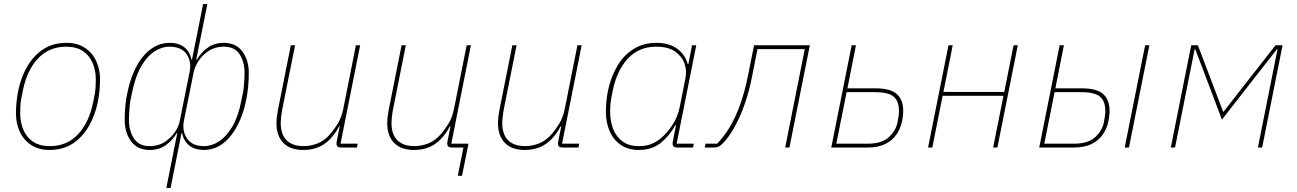

<svg xmlns="http://www.w3.org/2000/svg" viewBox="-20 -730 6419 950"><path d="M225 12Q172 12 134.5 -12.5Q97 -37 78 -78Q59 -119 59 -169Q59 -198 62 -226.5Q65 -255 70 -281Q84 -349 115.5 -402.5Q147 -456 195 -487Q243 -518 309 -518Q363 -518 400 -493.5Q437 -469 456 -428Q475 -387 475 -337Q475 -308 472 -279.5Q469 -251 464 -225Q450 -158 418.5 -104Q387 -50 339 -19Q291 12 225 12ZM227 -7Q311 -7 366 -65.5Q421 -124 441 -225L449 -265Q452 -282 453 -300Q454 -318 454 -337Q454 -381 438.5 -418Q423 -455 390.5 -477Q358 -499 307 -499Q223 -499 168 -440.5Q113 -382 93 -281L85 -241Q82 -225 81 -207Q80 -189 80 -169Q80 -125 95.5 -88Q111 -51 143.5 -29Q176 -7 227 -7Z M803 200 857 -71H854Q833 -35 800 -11.5Q767 12 720 12Q660 12 628.5 -31Q597 -74 597 -136Q597 -171 600 -205Q603 -239 610 -270Q621 -323 639.5 -368Q658 -413 684.5 -446.5Q711 -480 745 -499Q779 -518 819 -518Q864 -518 892 -496Q920 -474 927 -435H930L985 -710H1006L951 -435H954Q975 -471 1008.5 -494.5Q1042 -518 1088 -518Q1148 -518 1179.5 -475Q1211 -432 1211 -370Q1211 -336 1208 -302Q1205 -268 1198 -236Q1188 -184 1169 -139Q1150 -94 1123.5 -60Q1097 -26 1063.5 -7Q1030 12 989 12Q944 12 916.5 -10Q889 -32 881 -71H878L824 200ZM720 -7Q752 -7 777 -18Q802 -29 824 -51Q841 -68 853 -88.5Q865 -109 869 -130L918 -373Q929 -424 903.5 -461.5Q878 -499 819 -499Q780 -499 743.5 -475Q707 -451 678.5 -401.5Q650 -352 634 -275L625 -231Q622 -215 620 -186Q618 -157 618 -136Q618 -82 643 -44.5Q668 -7 720 -7ZM989 -7Q1028 -7 1064.5 -31Q1101 -55 1130 -104.5Q1159 -154 1174 -231L1183 -275Q1186 -292 1188 -320.5Q1190 -349 1190 -370Q1190 -424 1165.5 -461.5Q1141 -499 1088 -499Q1057 -499 1032 -488.5Q1007 -478 984 -455Q968 -439 956 -418Q944 -397 939 -376L890 -133Q880 -82 905.5 -44.5Q931 -7 989 -7Z M1419 -506H1440L1376 -186Q1373 -170 1371 -151.5Q1369 -133 1369 -123Q1369 -65 1398 -36Q1427 -7 1483 -7Q1517 -7 1551.5 -20.5Q1586 -34 1616 -69Q1633 -89 1651.5 -119Q1670 -149 1679 -194L1741 -506H1762L1665 -19H1750L1746 0H1668Q1657 0 1651 -4.5Q1645 -9 1645 -19Q1645 -24 1645.5 -27.5Q1646 -31 1647 -35L1661 -105H1658Q1628 -48 1585 -18Q1542 12 1480 12Q1416 12 1382 -23Q1348 -58 1348 -120Q1348 -135 1350 -152.5Q1352 -170 1355 -185Z M2245 140 2273 0H2216Q2205 0 2199 -4.5Q2193 -9 2193 -19Q2193 -24 2193.5 -27.5Q2194 -31 2195 -35L2209 -105H2206Q2176 -48 2133 -18Q2090 12 2028 12Q1964 12 1930 -23Q1896 -58 1896 -120Q1896 -135 1898 -152.5Q1900 -170 1903 -185L1967 -506H1988L1924 -186Q1921 -170 1919 -151.5Q1917 -133 1917 -123Q1917 -65 1946 -36Q1975 -7 2031 -7Q2065 -7 2099.5 -20.5Q2134 -34 2164 -69Q2181 -89 2199.5 -119Q2218 -149 2227 -194L2289 -506H2310L2213 -19H2298L2266 140Z M2515 -506H2536L2472 -186Q2469 -170 2467 -151.5Q2465 -133 2465 -123Q2465 -65 2494 -36Q2523 -7 2579 -7Q2613 -7 2647.5 -20.5Q2682 -34 2712 -69Q2729 -89 2747.5 -119Q2766 -149 2775 -194L2837 -506H2858L2761 -19H2846L2842 0H2764Q2753 0 2747 -4.5Q2741 -9 2741 -19Q2741 -24 2741.5 -27.5Q2742 -31 2743 -35L2757 -105H2754Q2724 -48 2681 -18Q2638 12 2576 12Q2512 12 2478 -23Q2444 -58 2444 -120Q2444 -135 2446 -152.5Q2448 -170 2451 -185Z M3409 0H3331Q3320 0 3314 -4.5Q3308 -9 3308 -19Q3308 -24 3308.5 -27.5Q3309 -31 3310 -35L3325 -111H3322Q3291 -56 3248 -22Q3205 12 3141 12Q3089 12 3052.5 -12.5Q3016 -37 2997 -80Q2978 -123 2978 -176Q2978 -203 2980.5 -229Q2983 -255 2988 -280Q3002 -348 3033.5 -402Q3065 -456 3114 -487Q3163 -518 3227 -518Q3291 -518 3330.5 -489Q3370 -460 3383 -413H3386L3404 -506H3425L3328 -19H3413ZM3141 -7Q3173 -7 3199 -16Q3225 -25 3251 -47Q3280 -71 3307 -111.5Q3334 -152 3344 -204L3372 -346Q3379 -380 3367 -415Q3355 -450 3321 -474.5Q3287 -499 3227 -499Q3141 -499 3086.5 -440Q3032 -381 3012 -282L3005 -247Q3002 -231 3000.5 -214Q2999 -197 2999 -176Q2999 -130 3014 -91.5Q3029 -53 3060.5 -30Q3092 -7 3141 -7Z M3467 0 3471 -19H3528Q3561 -52 3590 -100Q3619 -148 3642 -212Q3665 -276 3681 -356L3711 -506H3987L3886 0H3865L3962 -487H3728L3702 -356Q3687 -277 3663.5 -211.5Q3640 -146 3612 -97Q3584 -48 3554 -18Q3543 -7 3534 -3.5Q3525 0 3509 0Z M4093 0 4194 -506H4215L4173 -293H4311Q4386 -293 4417.5 -264.5Q4449 -236 4449 -182Q4449 -154 4441.5 -122.5Q4434 -91 4414.5 -63Q4395 -35 4360 -17.5Q4325 0 4270 0ZM4118 -19H4272Q4343 -19 4378 -51.5Q4413 -84 4421 -125Q4424 -140 4426 -155Q4428 -170 4428 -182Q4428 -229 4402 -251.5Q4376 -274 4309 -274H4169Z M4572 0 4673 -506H4694L4648 -275H4949L4995 -506H5016L4915 0H4894L4945 -256H4644L4593 0Z M5122 0 5223 -506H5244L5202 -293H5332Q5407 -293 5438.5 -264.5Q5470 -236 5470 -182Q5470 -154 5462.5 -122.5Q5455 -91 5435.5 -63Q5416 -35 5381 -17.5Q5346 0 5291 0ZM5147 -19H5293Q5364 -19 5399 -51.5Q5434 -84 5442 -125Q5445 -140 5447 -155Q5449 -170 5449 -182Q5449 -229 5423 -251.5Q5397 -274 5330 -274H5198ZM5545 0 5646 -506H5667L5566 0Z M5773 0 5874 -506H5907L6012 -230L6032 -177H6034L6076 -231L6291 -506H6326L6225 0H6204L6282 -391L6301 -486H6298L6225 -393L6026 -138L5932 -387L5894 -486H5891L5871 -386L5794 0Z"/></svg>

Font: IBM Plex Sans Thin
Style: Italic
Weight: 250
Italic angle: -11.31°
Designer: Mike Abbink, Paul van der Laan, Pieter van Rosmalen
Foundry: Bold Monday
Version: Version 3.201